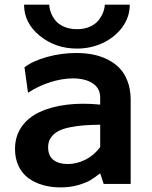

<svg xmlns="http://www.w3.org/2000/svg" viewBox="-20 -795 656 830"><path d="M313 -585Q220.2 -585 152.1 -640.1Q84 -695.3 84 -774.9H192.9Q193.8 -757.3 200.2 -740.2Q206.5 -723.1 219.7 -706.5Q232.9 -689.9 257.1 -679.4Q281.2 -668.9 313 -668.9Q344.2 -668.9 368.2 -679.4Q392.1 -689.9 405.3 -706.5Q418.5 -723.1 425.3 -740.2Q432.1 -757.3 433.1 -774.9H541Q541 -722.2 509.3 -678.2Q477.5 -634.3 425.3 -609.6Q373 -585 313 -585ZM310.1 -565.9Q347.2 -565.9 380.4 -559.6Q413.6 -553.2 444.1 -538.3Q474.6 -523.4 496.6 -500.7Q518.6 -478 531.7 -442.9Q544.9 -407.7 544.9 -363.8V0H428.2L413.1 -45.9Q389.2 -27.3 371.3 -16.4Q353.5 -5.4 318.6 4.9Q283.7 15.1 242.2 15.1Q201.7 15.1 166.7 5.4Q131.8 -4.4 104.2 -23.9Q76.7 -43.5 60.8 -76.2Q44.9 -108.9 44.9 -150.9Q44.9 -205.6 73.2 -246.6Q101.6 -287.6 151.6 -310.8Q201.7 -334 268.3 -342.3Q335 -350.6 413.1 -342.8V-373Q413.1 -413.6 380.6 -434.8Q348.1 -456.1 294.9 -456.1Q249.5 -456.1 198 -439.9Q146.5 -423.8 101.1 -394L85.9 -503.9Q120.6 -531.2 182.6 -548.6Q244.6 -565.9 310.1 -565.9ZM413.1 -159.2V-255.9Q374 -255.4 344 -253.2Q314 -251 283.2 -244.9Q252.4 -238.8 232.7 -228.5Q212.9 -218.3 200.4 -200.7Q188 -183.1 188 -159.2Q188 -121.1 211.2 -103.5Q234.4 -85.9 272.9 -85.9Q311.5 -85.9 348.9 -104.5Q386.2 -123 413.1 -159.2Z"/></svg>

Font: Stilu SemiBold
Style: Regular
Weight: 600
Designer: Genilson Lima Santos
Foundry: Genilson Lima Santos
Version: Version 1.200;PS 001.200;hotconv 1.0.88;makeotf.lib2.5.64775